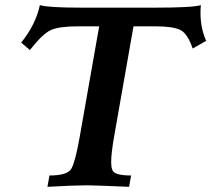

<svg xmlns="http://www.w3.org/2000/svg" viewBox="-20 -723 818 743"><path d="M479.5 0Q346.2 -5.9 316.4 -5.9Q267.6 -5.9 163.6 0L171.4 -43.9Q240.7 -43.9 255.9 -69.8Q271 -95.7 288.1 -191.4L363.8 -621.1H281.2Q208.5 -621.1 176.5 -606.4Q144.5 -591.8 95.7 -529.3L62 -558.1Q118.2 -627.9 134.3 -703.1Q166 -693.4 294.9 -693.4H582Q725.6 -693.4 757.3 -703.1Q755.9 -687.5 755.9 -672.4Q755.9 -614.7 777.8 -564.9L725.6 -535.2Q706.1 -592.8 678 -606.9Q649.9 -621.1 581.1 -621.1H496.6L421.9 -196.3Q410.2 -129.4 410.2 -95.7Q410.2 -76.2 414.1 -67.9Q418 -43.9 487.3 -43.9Z"/></svg>

Font: Kelvinch
Style: Bold Italic
Weight: 700
Italic angle: -10°
Designer: Paul James Miller
Foundry: High-Logic / Made with FontCreator
Version: Version 3.30 September 23, 2016